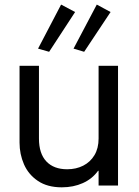

<svg xmlns="http://www.w3.org/2000/svg" viewBox="-20 -802 600 830"><path d="M64.5 -185.5V-517.6H148.4V-203.1Q148.4 -138.2 180.4 -104.2Q212.4 -70.3 270.5 -70.3Q309.1 -70.3 339.8 -85.9Q370.6 -101.6 388.4 -131.3Q406.2 -161.1 406.2 -203.1V-517.6H490.2V0H406.2V-63.5H403.8Q378.9 -28.8 338.1 -10.5Q297.4 7.8 247.1 7.8Q185.1 7.8 144 -19.8Q103 -47.4 83.7 -91.6Q64.5 -135.7 64.5 -185.5ZM144.5 -591.8 244.1 -782.2 304.7 -750 192.4 -578.1ZM297.9 -591.8 398.4 -782.2 458 -750 343.8 -578.1Z"/></svg>

Font: Reddit Sans Chocolate
Style: Regular
Weight: 400
Designer: Stephen Hutchings
Foundry: Reddit
Version: Version 1.013